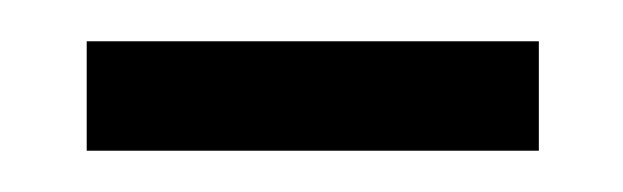

<svg xmlns="http://www.w3.org/2000/svg" viewBox="-20 -319 302 93"><path d="M22 -246H241V-299H22Z"/></svg>

Font: Noto Serif Armenian Condensed Light
Style: Regular
Weight: 300
Width: 3
Designer: Monotype Design Team
Foundry: Monotype Imaging Inc.
Version: Version 2.008